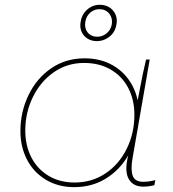

<svg xmlns="http://www.w3.org/2000/svg" viewBox="-20 -765 711 790"><path d="M506 -119 520 -178 544 -339Q548 -358 551 -376Q569 -472 581 -520H596L526 -118Q517 -70 525.5 -43.5Q534 -17 569 -17Q594 -17 619 -24L615 -3Q591 3 570 3Q528 3 510 -28Q492 -59 506 -119ZM552 -297Q552 -218 519.5 -148.5Q487 -79 426 -37Q365 5 285 5Q220 5 169.5 -25Q119 -55 91.5 -107.5Q64 -160 64 -226Q64 -304 97 -373Q130 -442 190 -483.5Q250 -525 328 -525Q395 -525 445.5 -495.5Q496 -466 524 -414Q552 -362 552 -297ZM84 -228Q84 -166 109 -117.5Q134 -69 180 -41.5Q226 -14 287 -14Q358 -14 414 -51.5Q470 -89 501.5 -153Q533 -217 533 -293Q533 -354 508 -402.5Q483 -451 436 -478.5Q389 -506 326 -506Q256 -506 201 -467.5Q146 -429 115 -365Q84 -301 84 -228ZM312 -676Q315 -697 327.5 -713.5Q340 -730 358.5 -738.5Q377 -747 398 -745Q430 -742 447.5 -718.5Q465 -695 459 -664Q454 -632 429 -613Q404 -594 372 -596Q340 -599 323 -622Q306 -645 312 -676ZM440 -665Q444 -689 431 -707Q418 -725 395 -727Q371 -729 353 -714.5Q335 -700 331 -675Q327 -650 339.5 -633Q352 -616 375 -614Q398 -612 417 -626.5Q436 -641 440 -665Z"/></svg>

Font: Fixel Italic Variable 20240409 Display Thin
Style: Italic
Weight: 100
Italic angle: -10°
Designer: AlfaBravo + MacPaw
Foundry: Kyrylo Tkachov, Marchela Mozhyna, Serhii Makarenko, Maria Weinstein, Zakhar Kryvoshyya
Version: Version 1.211;Glyphs 3.2 (3225)